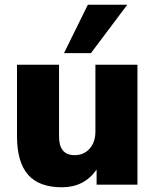

<svg xmlns="http://www.w3.org/2000/svg" viewBox="-20 -782 658 813"><path d="M242 11Q145 11 98.5 -42.5Q52 -96 52 -205V-508H230V-204Q230 -125 296 -125Q335 -125 359.5 -152.5Q384 -180 384 -225V-508H562V0H389V-64Q337 11 242 11ZM251 -557 352 -762H519L365 -557Z"/></svg>

Font: Mulish Black
Style: Regular
Weight: 900
Designer: Vernon Adams
Foundry: Vernon Adams
Version: Version 3.603; ttfautohint (v1.8.3)